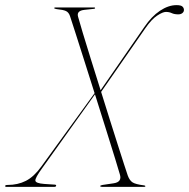

<svg xmlns="http://www.w3.org/2000/svg" viewBox="-55 -729 738 749"><path d="M249.5 -664Q254.5 -645 267.8 -601.2Q281 -557.5 299.2 -499Q317.5 -440.5 337.5 -377L508 -623.5Q536 -665 569 -687Q602 -709 633.5 -709Q651.5 -709 657.2 -703Q663 -697 662.5 -689.5Q662.5 -683 656.5 -678Q650.5 -673 640.5 -673Q625 -673 615 -677.8Q605 -682.5 592 -682.5Q580 -682.5 558.2 -668.2Q536.5 -654 512.5 -619.5L339.5 -370.5Q356.5 -316 373.2 -262.8Q390 -209.5 404.5 -164.2Q419 -119 429.2 -87.2Q439.5 -55.5 443.5 -44Q450.5 -25 462.2 -17.5Q474 -10 506 -6Q512 -5.5 512 -2.5Q512 0 507 0H344Q336 0 336 -3Q336 -6 345 -7.5L388.5 -14Q422 -19 412.5 -49Q409 -61.5 394.5 -108.8Q380 -156 359 -222.8Q338 -289.5 315.5 -361L109.5 -73Q81.5 -34.5 83 -24.2Q84.5 -14 117 -11.5L154.5 -9Q165 -9 164 -5Q164 0 156 0H-31Q-35 0 -35 -3.5Q-34.5 -7.5 -25.5 -7.5Q14.5 -7.5 46 -23.5Q77.5 -39.5 106 -79L314 -365.5Q293.5 -430.5 274.2 -491.2Q255 -552 240 -598.5Q225 -645 218 -666.5Q213 -681 202.2 -686Q191.5 -691 165.5 -693.5Q156.5 -695 156.5 -697.5Q156.5 -700 161.5 -700H312.5Q316 -700 316 -697.5Q316 -695 311 -694.5L274 -690.5Q243 -687 249.5 -664Z"/></svg>

Font: Fraunces 144pt S000 Thin
Style: Italic
Weight: 100
Italic angle: -16°
Version: Version 1.000; ttfautohint (v1.8.3)